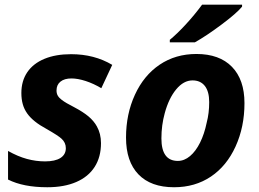

<svg xmlns="http://www.w3.org/2000/svg" viewBox="-20 -786 1102 816"><path d="M14.2 -22.9V-144.5Q55.7 -121.1 94.2 -110.6Q132.8 -100.1 171.4 -100.1Q214.4 -100.1 237.1 -114.7Q259.8 -129.4 259.8 -156.2Q259.8 -180.2 241.2 -196.8Q228.5 -209 177.2 -238.3Q120.6 -268.6 95.7 -303.7Q82.5 -322.3 76.7 -343.5Q70.8 -364.7 70.8 -390.6Q70.8 -441.9 95.9 -479Q121.1 -516.1 168.7 -535.9Q216.3 -555.7 282.2 -555.7Q380.9 -555.7 457 -510.3L410.6 -411.1Q377.9 -430.7 344.2 -441.7Q310.5 -452.6 283.7 -452.6Q253.9 -452.6 237.1 -439.2Q220.2 -425.8 220.2 -401.4Q220.2 -388.7 225.6 -379.4Q231 -370.1 242.7 -361.3Q259.3 -348.6 294.9 -330.6Q333 -310.5 356 -291.3Q378.9 -272 391.6 -249Q409.2 -217.8 409.2 -177.7Q409.2 -118.7 382.3 -76.7Q355.5 -34.7 304.2 -12.5Q252.9 9.8 180.7 9.8Q79.1 9.8 14.2 -22.9Z M515.6 -201.2Q515.6 -301.3 553.5 -383.5Q591.3 -465.8 658.7 -511.2Q726.1 -556.6 814.9 -556.6Q912.6 -556.6 965.8 -502Q1019 -447.3 1019 -347.7Q1019 -246.6 981.2 -163.6Q943.4 -80.6 876.5 -35.6Q809.1 9.8 719.7 9.8Q621.1 9.8 568.4 -44.9Q515.6 -99.6 515.6 -201.2ZM858.4 -264.6Q869.1 -304.7 869.1 -352.1Q869.1 -397 850.6 -420.7Q832 -444.3 798.3 -444.3Q760.3 -444.3 728.8 -406.2Q697.3 -368.2 680.2 -305.2Q666 -253.9 666 -197.8Q666 -102.1 735.8 -102.1Q763.2 -102.1 787.6 -122.6Q812 -143.1 830.3 -179.9Q848.6 -216.8 858.4 -264.6ZM838.9 -766.1H1008.8V-757.8Q986.8 -730.5 921.9 -681.9Q856.9 -633.3 808.1 -606H701.7V-616.7Q732.4 -642.1 769 -681.6Q805.7 -721.2 838.9 -766.1Z"/></svg>

Font: Viking Open Sans
Style: Bold Italic
Weight: 700
Italic angle: -12°
Foundry: Ascender Corporation
Version: Version 2.000